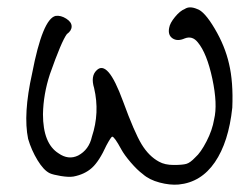

<svg xmlns="http://www.w3.org/2000/svg" viewBox="-20 -493 654 517"><path d="M477.5 -468.8Q490.2 -477.5 510.7 -468.8Q530.3 -462.9 558.1 -416Q585.9 -369.1 596.7 -321.3Q608.4 -272.5 605.5 -203.1Q595.7 -110.4 558.6 -56.2Q521.5 -2 460.9 3.9Q437.5 5.9 409.7 -1.5Q381.8 -8.8 364.3 -24.4Q349.6 -35.2 332 -55.7Q314.5 -76.2 306.6 -90.8Q288.1 -125 282.2 -125Q279.3 -125 266.6 -101.6Q247.1 -58.6 227.5 -41Q208 -23.4 177.7 -17.6Q165 -15.6 144 -19Q123 -22.5 114.3 -26.4Q97.7 -34.2 81.1 -61.5Q64.5 -88.9 55.7 -119.1Q42 -185.5 66.4 -294.9Q94.7 -442.4 129.9 -450.2Q143.6 -452.1 158.2 -442.9Q172.9 -433.6 172.9 -421.9Q172.9 -410.2 160.2 -401.4Q145.5 -381.8 114.3 -293Q96.7 -239.3 95.7 -185.5Q95.7 -106.4 137.7 -80.1Q164.1 -61.5 190.4 -74.2Q219.7 -89.8 227.5 -125Q249 -189.5 233.4 -255.9Q223.6 -288.1 240.2 -303.7Q254.9 -318.4 272.5 -298.3Q290 -278.3 311.5 -219.7Q341.8 -136.7 361.3 -104.5Q380.9 -72.3 408.2 -57.6Q423.8 -48.8 447.8 -48.8Q471.7 -48.8 481.9 -51.8Q492.2 -54.7 505.9 -69.3Q520.5 -82 536.1 -112.3Q551.8 -142.6 556.6 -171.9Q566.4 -211.9 551.8 -280.8Q537.1 -349.6 512.7 -378.9Q498 -397.5 477.5 -389.6Q458 -380.9 444.8 -389.6Q431.6 -398.4 435.5 -418Q437.5 -430.7 451.2 -447.3Q464.8 -463.9 477.5 -468.8Z"/></svg>

Font: JasonHandwriting1
Style: Regular
Weight: 400
Version: Version 1.48.20